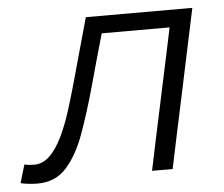

<svg xmlns="http://www.w3.org/2000/svg" viewBox="-82 -543 698 599"><g transform="rotate(-5 266.5 -244.0)"><path d="M12.5 8.5Q2 8.5 -13.8 7Q-29.5 5.5 -40.5 2.5L-23.5 -54.5Q-16 -52.5 -7.5 -51.8Q1 -51 6.5 -51Q34.5 -51 56.2 -72.5Q78 -94 95.2 -130Q112.5 -166 126.2 -209.5Q140 -253 152 -296.5Q166 -347 180 -397.2Q194 -447.5 207.5 -495.5H541Q529 -440 518 -387.2Q507 -334.5 493 -269L482.5 -219.5Q469.5 -159 458.5 -107.2Q447.5 -55.5 436 0H371.5Q383 -55.5 394 -107.2Q405 -159 418 -219.5L428.5 -269Q439.5 -319.5 448 -360Q456.5 -400.5 465 -441H252.5Q240.5 -400 228.8 -357.8Q217 -315.5 205.5 -273.5Q184 -196.5 160.8 -132.5Q137.5 -68.5 103 -30Q68.5 8.5 12.5 8.5Z"/></g></svg>

Font: Commissioner Light
Style: Italic
Weight: 300
Italic angle: -12°
Designer: Kostas Bartsokas
Foundry: Kostas Bartsokas
Version: Version 1.000; ttfautohint (v1.8.3)